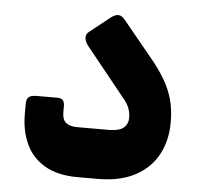

<svg xmlns="http://www.w3.org/2000/svg" viewBox="-45 -597 666 648"><g transform="rotate(5 288.0 -272.5)"><path d="M240 6Q173 6 129.5 -19.5Q86 -45 65.5 -89.5Q45 -134 45 -190V-226Q45 -241 52.5 -248Q60 -255 81 -255H151Q163 -255 168.5 -248.5Q174 -242 174 -228V-207Q174 -183 187 -172.5Q200 -162 224 -162H336Q369 -163 383 -175.5Q397 -188 397 -209Q397 -224 391.5 -240Q386 -256 368 -277L239 -437Q227 -452 226.5 -465Q226 -478 237 -486L305 -540Q319 -551 330.5 -551Q342 -551 354 -536L449 -420Q481 -382 500.5 -348.5Q520 -315 529 -281Q538 -247 538 -206Q538 -144 512.5 -96.5Q487 -49 437 -22Q387 5 314 6Z"/></g></svg>

Font: Rubik
Style: Bold
Weight: 700
Designer: Hubert and Fischer
Foundry: Hubert and Fischer
Version: Version 2.300;gftools[0.9.30]